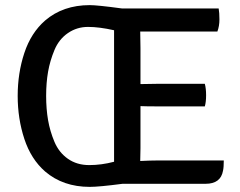

<svg xmlns="http://www.w3.org/2000/svg" viewBox="-20 -716 936 749"><path d="M528 -138 527 -88Q567 -90 594 -90H853Q853 -63 850 -50Q841 1 782 1H458Q367 13 330 13Q226 13 156 -47Q101 -95 75 -174Q49 -253 49 -342Q49 -431 75 -509.5Q101 -588 156 -636Q226 -696 330 -696Q360 -696 456 -683H833Q836 -667 836 -640.5Q836 -614 828 -593H527L528 -528V-388Q528 -388 591 -389H779Q784 -371 784 -344.5Q784 -318 779 -301H591Q551 -301 528 -302ZM425 -85V-598Q367 -611 323.5 -611Q280 -611 245 -587Q210 -563 192.5 -521Q175 -479 167.5 -436Q160 -393 160 -342Q160 -291 167.5 -247.5Q175 -204 192.5 -162.5Q210 -121 245 -96.5Q280 -72 328 -72Q376 -72 425 -85Z"/></svg>

Font: Signika
Style: Regular
Weight: 400
Designer: Anna Giedrys
Foundry: Anna Giedrys
Version: Version 1.001